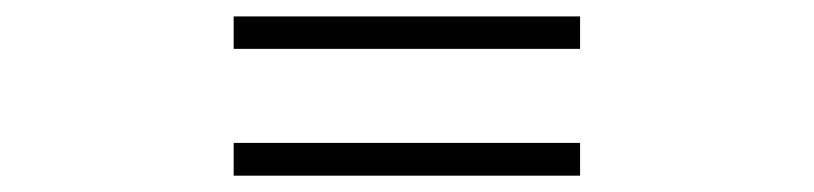

<svg xmlns="http://www.w3.org/2000/svg" viewBox="-20 -481 996 235"><path d="M266 -421.2H690V-460.9H266ZM266 -306.1V-266H690V-306.1Z"/></svg>

Font: Karasuma Gothic
Style: Bold
Weight: 700
Designer: Rasmus Andersson / Ryoko Nishizuka
Foundry: Genbu
Version: Version 1.00